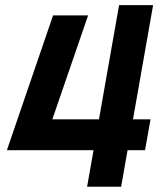

<svg xmlns="http://www.w3.org/2000/svg" viewBox="-20 -713 626 733"><path d="M6.3 -139.6 182.6 -654.3H316.4L139.2 -139.6ZM6.3 -139.6 104 -257.3H369.1L348.1 -139.6ZM457 -139.6 478 -257.3H554.7L533.7 -139.6ZM312.5 0 434.6 -693.4H564.5L442.4 0Z"/></svg>

Font: Cascadia Mono NF
Style: Italic
Weight: 400
Italic angle: -10°
Monospace: yes
Designer: Aaron Bell
Foundry: Saja Typeworks
Version: Version 2404.023